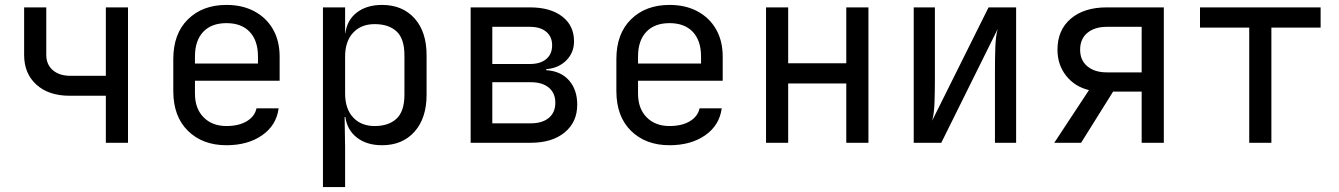

<svg xmlns="http://www.w3.org/2000/svg" viewBox="-20 -580 5440 780"><path d="M410 0V-191H263Q178 -191 128 -236Q78 -281 78 -357V-550H168V-357Q168 -318 194.5 -295Q221 -272 266 -272H410V-550H500V0Z M900 10Q803 10 743.5 -48.5Q684 -107 684 -210V-340Q684 -443 743.5 -501.5Q803 -560 900 -560Q965 -560 1013.5 -534Q1062 -508 1089 -461Q1116 -414 1116 -350V-252H772V-200Q772 -139 807 -103.5Q842 -68 900 -68Q950 -68 982.5 -87.5Q1015 -107 1022 -140H1112Q1103 -71 1045 -30.5Q987 10 900 10ZM772 -322H1028V-350Q1028 -415 994.5 -450.5Q961 -486 900 -486Q839 -486 805.5 -450.5Q772 -415 772 -350Z M1292 180V-550H1382V-445H1383Q1390 -499 1430 -529.5Q1470 -560 1532 -560Q1615 -560 1664 -505.5Q1713 -451 1713 -356V-195Q1713 -100 1664 -45Q1615 10 1532 10Q1470 10 1430 -21Q1390 -52 1383 -105H1380L1382 20V180ZM1502 -68Q1559 -68 1591 -98Q1623 -128 1623 -195V-355Q1623 -423 1591 -452.5Q1559 -482 1502 -482Q1447 -482 1414.5 -447Q1382 -412 1382 -350V-200Q1382 -138 1414.5 -103Q1447 -68 1502 -68Z M1892 0V-550H2133Q2216 -550 2264 -513Q2312 -476 2312 -412Q2312 -366 2280.5 -334.5Q2249 -303 2199 -299V-295Q2259 -291 2292 -253Q2325 -215 2325 -155Q2325 -84 2274 -42Q2223 0 2136 0ZM1980 -320H2133Q2175 -320 2199 -340Q2223 -360 2223 -396Q2223 -431 2199 -451Q2175 -471 2133 -471H1980ZM1980 -79H2136Q2183 -79 2209.5 -101Q2236 -123 2236 -163Q2236 -202 2209.5 -224Q2183 -246 2136 -246H1980Z M2700 10Q2603 10 2543.5 -48.5Q2484 -107 2484 -210V-340Q2484 -443 2543.5 -501.5Q2603 -560 2700 -560Q2765 -560 2813.5 -534Q2862 -508 2889 -461Q2916 -414 2916 -350V-252H2572V-200Q2572 -139 2607 -103.5Q2642 -68 2700 -68Q2750 -68 2782.5 -87.5Q2815 -107 2822 -140H2912Q2903 -71 2845 -30.5Q2787 10 2700 10ZM2572 -322H2828V-350Q2828 -415 2794.5 -450.5Q2761 -486 2700 -486Q2639 -486 2605.5 -450.5Q2572 -415 2572 -350Z M3092 0V-550H3182V-323H3418V-550H3508V0H3418V-241H3182V0Z M3692 0V-550H3778V-254Q3778 -211 3776.5 -165Q3775 -119 3767 -90L3996 -550H4108V0H4022V-297Q4022 -341 4023.5 -387Q4025 -433 4033 -462L3804 0Z M4263 0 4404 -214Q4346 -228 4311 -272.5Q4276 -317 4276 -378Q4276 -458 4330 -504Q4384 -550 4476 -550H4708V0H4618V-208H4502L4372 0ZM4476 -286H4618V-471H4476Q4427 -471 4397.5 -446.5Q4368 -422 4368 -378Q4368 -335 4397.5 -310.5Q4427 -286 4476 -286Z M5055 0V-468H4855V-550H5345V-468H5145V0Z"/></svg>

Font: JetBrainsMono NFM
Style: Regular
Weight: 400
Monospace: yes
Designer: Philipp Nurullin, Konstantin Bulenkov
Foundry: JetBrains
Version: Version 2.304; ttfautohint (v1.8.4.7-5d5b);Nerd Fonts 3.3.0